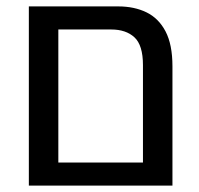

<svg xmlns="http://www.w3.org/2000/svg" viewBox="-20 -579 622 599"><path d="M426 0V-376Q426 -438 399.5 -462.5Q373 -487 327 -487H126V-559H349Q399 -559 437 -540.5Q475 -522 496.5 -481Q518 -440 518 -372V-67V0ZM92 0V-72H487L481 0ZM70 0V-498V-559H162V-494V0Z"/></svg>

Font: Assistant Medium
Style: Regular
Weight: 500
Designer: Hebrew By Ben Nathan, Latin by Paul Hunt
Version: Version 3.000